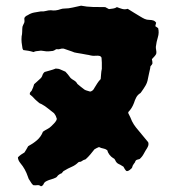

<svg xmlns="http://www.w3.org/2000/svg" viewBox="-20 -631 620 675"><path d="M536 -532Q540 -516 535 -500Q530 -484 528 -467V-462Q531 -447 529 -441.5Q527 -436 514 -423Q516 -415 516 -408Q515 -404 509 -398Q509 -397 508.5 -395Q508 -393 508 -391Q506 -382 504 -373Q502 -364 500 -354Q498 -341 491.5 -330Q485 -319 477 -308Q476 -306 474 -304Q464 -298 459 -288.5Q454 -279 451 -269Q444 -250 431 -237V-233Q435 -226 438 -219Q441 -212 444 -205Q447 -199 450.5 -193.5Q454 -188 458 -183Q469 -170 479.5 -157Q490 -144 501 -131Q503 -125 501.5 -120Q500 -115 497 -110Q491 -101 485.5 -90.5Q480 -80 471 -72Q467 -71 462 -69.5Q457 -68 455 -62V-61Q455 -61 450.5 -55Q446 -49 445 -44Q445 -40 436 -33.5Q427 -27 423 -31Q419 -35 414 -45Q410 -47 406.5 -49.5Q403 -52 398 -54Q389 -58 385 -68Q384 -70 382.5 -72Q381 -74 378 -75Q370 -80 364.5 -87.5Q359 -95 357 -103Q350 -108 343 -109Q336 -110 328 -114Q320 -111 312 -106Q305 -97 297.5 -88Q290 -79 281 -71Q277 -70 273 -68Q269 -66 265 -63Q263 -62 260 -62Q257 -62 255 -60Q245 -50 232 -44.5Q219 -39 206 -31Q203 -30 201 -27Q199 -24 197 -22Q194 -21 191 -19.5Q188 -18 186 -16Q184 -15 182 -12Q180 -9 177 -7Q169 -3 160 -0.5Q151 2 145 5Q136 9 133.5 15.5Q131 22 124 24Q118 19 111 20Q104 21 97 20Q92 16 89 10.5Q86 5 83 1Q81 -1 80 -4.5Q79 -8 78 -10Q69 -37 52 -57Q43 -68 43 -78Q53 -88 66 -95Q69 -100 72.5 -105.5Q76 -111 79 -117Q96 -126 110 -138Q124 -150 131 -168Q138 -173 146 -177Q154 -181 160 -187Q165 -192 169.5 -196.5Q174 -201 177 -206Q179 -209 179.5 -212Q180 -215 178 -218Q177 -222 175 -225.5Q173 -229 170 -233Q159 -241 149 -249.5Q139 -258 126 -265Q119 -267 113.5 -272.5Q108 -278 103 -282Q99 -287 94.5 -291Q90 -295 85 -299Q84 -305 88 -308.5Q92 -312 93 -316Q95 -320 96.5 -324Q98 -328 100 -335Q104 -338 109.5 -343.5Q115 -349 121 -354Q127 -359 129 -366Q131 -373 137 -378Q147 -381 156.5 -383.5Q166 -386 176 -390Q186 -390 194 -386Q202 -382 210 -379Q214 -375 218.5 -369.5Q223 -364 228 -357Q232 -353 240 -348.5Q248 -344 252 -336Q258 -331 264 -326Q270 -321 277 -316Q282 -313 287 -312Q292 -311 297 -309Q307 -311 312 -322Q317 -330 322 -338Q327 -346 334 -353Q335 -363 335.5 -371.5Q336 -380 338 -389V-394Q338 -403 338 -411Q338 -419 337 -427Q337 -429 336 -430L332 -434Q325 -436 316 -435Q307 -434 299 -436Q292 -438 284 -439Q276 -440 268 -442Q259 -444 250 -445Q241 -446 233 -450Q226 -452 218.5 -455Q211 -458 204 -460Q197 -461 192 -459Q187 -457 181 -458Q178 -459 175 -456.5Q172 -454 166 -452Q160 -451 151 -450.5Q142 -450 132 -452Q124 -454 116 -452Q111 -452 106.5 -451Q102 -450 98 -448Q88 -451 79.5 -452.5Q71 -454 62 -455Q61 -457 60 -458.5Q59 -460 59 -461Q57 -472 56 -482Q55 -492 56 -503Q58 -511 58 -520Q58 -529 59 -537Q61 -543 64 -548.5Q67 -554 66 -561Q63 -572 78 -578Q89 -585 100.5 -587Q112 -589 124 -591Q133 -590 141.5 -592.5Q150 -595 159 -595Q175 -592 194 -599Q197 -600 200 -600.5Q203 -601 207 -601Q221 -601 235.5 -604.5Q250 -608 265 -611Q285 -607 306.5 -606.5Q328 -606 350 -606L363 -599Q371 -600 378 -601Q385 -602 391 -606Q401 -602 410 -599.5Q419 -597 429 -600Q440 -593 451.5 -586Q463 -579 473 -573Q481 -568 488.5 -564.5Q496 -561 506 -561Q513 -561 519 -559Q525 -557 529 -551Q528 -548 527.5 -545.5Q527 -543 526 -539Z"/></svg>

Font: Darumadrop One
Style: Regular
Weight: 400
Version: Version 1.000